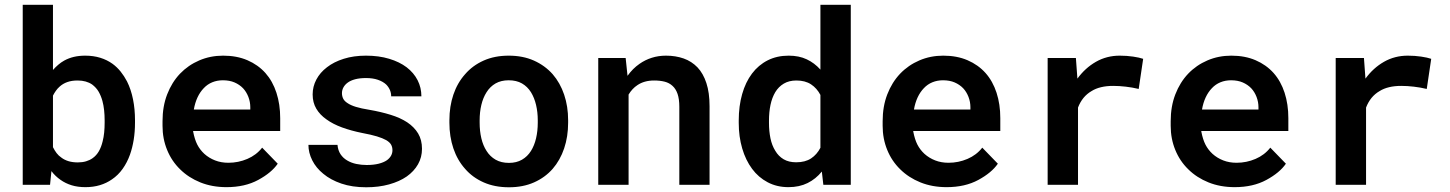

<svg xmlns="http://www.w3.org/2000/svg" viewBox="-20 -770 6041 800"><path d="M542.5 -258.8V-269Q542.5 -315.4 534.2 -356.4Q525.9 -397.5 509.3 -430.7Q497.6 -453.1 482.7 -471.7Q467.8 -490.2 449.2 -503.9Q426.3 -520.5 397.7 -529.3Q369.1 -538.1 335 -538.1Q309.6 -538.1 287.8 -533Q266.1 -527.8 247.6 -517.6Q234.4 -510.3 222.7 -500.2Q210.9 -490.2 200.7 -478.5V-750H74.7V0H188.5L194.3 -57.1Q202.6 -45.9 212.2 -36.9Q221.7 -27.8 232.4 -20.5Q252.9 -5.9 278.6 2Q304.2 9.8 335.9 9.8Q368.7 9.8 396.2 1.5Q423.8 -6.8 446.3 -22.5Q472.2 -40 491 -66.4Q509.8 -92.8 521.5 -125.5Q531.7 -154.3 537.1 -187.7Q542.5 -221.2 542.5 -258.8ZM416 -269V-258.8Q416 -237.8 414.1 -218Q412.1 -198.2 407.7 -181.2Q402.3 -158.2 392.1 -140.1Q381.8 -122.1 365.7 -110.8Q354 -102.5 338.6 -97.9Q323.2 -93.3 304.2 -93.3Q282.7 -93.3 265.6 -98.4Q248.5 -103.5 235.8 -113.3Q224.1 -121.1 215.8 -132.1Q207.5 -143.1 200.7 -156.7V-371.6Q206.1 -382.3 212.9 -391.8Q219.7 -401.4 228 -408.7Q241.7 -421.4 260.3 -428Q278.8 -434.6 303.2 -434.6Q321.8 -434.6 336.7 -430.4Q351.6 -426.3 363.8 -418Q381.3 -404.8 391.1 -387.7Q400.9 -370.6 406.7 -349.6Q411.6 -331.5 413.8 -311Q416 -290.5 416 -269Z M923.8 9.8Q1000.5 9.8 1055.9 -20.3Q1111.3 -50.3 1137.2 -87.9L1072.3 -154.8Q1048.3 -124 1010.7 -107.9Q973.1 -91.8 931.6 -91.8Q901.4 -91.8 876.2 -101.6Q851.1 -111.3 831.5 -128.9Q813 -146 802 -167.5Q791 -189 784.7 -222.2V-224.1H1147.5V-277.8Q1147.5 -335.4 1131.8 -383.5Q1116.2 -431.6 1085.9 -465.8Q1055.2 -500 1011 -519Q966.8 -538.1 909.7 -538.1Q856.4 -538.1 810.3 -518.3Q764.2 -498.5 730 -462.9Q695.8 -426.8 676.5 -376.7Q657.2 -326.7 657.2 -265.1V-245.6Q657.2 -191.9 676.3 -145.3Q695.3 -98.6 730.5 -64.5Q765.6 -29.8 814.7 -10Q863.8 9.8 923.8 9.8ZM908.7 -435.5Q936.5 -435.5 957.3 -426.5Q978 -417.5 992.7 -402.3Q1006.8 -387.2 1014.9 -366.2Q1022.9 -345.2 1022.9 -323.2V-313.5H787.6Q792.5 -341.8 803 -364.3Q813.5 -386.7 829.1 -402.8Q844.2 -418.9 864.5 -427.2Q884.8 -435.5 908.7 -435.5Z M1615.2 -144Q1615.2 -131.8 1609.4 -121.3Q1603.5 -110.8 1592.3 -102.5Q1579.1 -93.3 1557.9 -87.9Q1536.6 -82.5 1507.8 -82.5Q1485.8 -82.5 1464.6 -86.9Q1443.4 -91.3 1426.3 -101.6Q1409.7 -111.3 1398.9 -127.4Q1388.2 -143.6 1386.2 -166.5H1265.1Q1265.1 -133.8 1281 -102.1Q1296.9 -70.3 1327.1 -45.9Q1357.4 -20.5 1402.3 -5.1Q1447.3 10.3 1505.9 10.3Q1558.1 10.3 1601.3 -1.7Q1644.5 -13.7 1674.8 -34.7Q1705.1 -56.2 1721.7 -85.4Q1738.3 -114.7 1738.3 -149.9Q1738.3 -187 1722.2 -213.9Q1706.1 -240.7 1676.8 -260.3Q1647.9 -279.3 1607.4 -291.7Q1566.9 -304.2 1519 -312.5Q1484.9 -317.9 1462.9 -324.7Q1440.9 -331.5 1428.2 -340.3Q1415 -348.6 1409.9 -359.1Q1404.8 -369.6 1404.8 -381.8Q1404.8 -394.5 1410.9 -405.8Q1417 -417 1428.2 -425.3Q1440.4 -434.6 1459.7 -439.7Q1479 -444.8 1504.9 -444.8Q1533.7 -444.8 1554.7 -437.5Q1575.7 -430.2 1588.9 -418Q1599.1 -407.7 1604.5 -395.3Q1609.9 -382.8 1609.9 -368.7H1735.8Q1735.8 -404.8 1720 -435.8Q1704.1 -466.8 1674.3 -489.7Q1644.5 -512.2 1601.6 -525.1Q1558.6 -538.1 1504.9 -538.1Q1453.6 -538.1 1412.4 -525.1Q1371.1 -512.2 1342.3 -489.7Q1313.5 -467.8 1298.1 -438.5Q1282.7 -409.2 1282.7 -376.5Q1282.7 -342.8 1297.9 -317.1Q1313 -291.5 1340.3 -272.5Q1367.2 -252.9 1405.3 -239Q1443.4 -225.1 1489.7 -215.8Q1526.4 -209 1550.5 -201.7Q1574.7 -194.3 1589.4 -186Q1604 -177.2 1609.6 -167.2Q1615.2 -157.2 1615.2 -144Z M1852.5 -269V-258.8Q1852.5 -200.7 1869.1 -151.6Q1885.7 -102.5 1918 -66.4Q1949.2 -30.3 1995.4 -10Q2041.5 10.3 2100.6 10.3Q2159.2 10.3 2205.1 -10Q2251 -30.3 2282.7 -66.4Q2314 -102.5 2330.6 -151.6Q2347.2 -200.7 2347.2 -258.8V-269Q2347.2 -326.7 2330.6 -375.7Q2314 -424.8 2282.7 -460.9Q2250.5 -497.1 2204.6 -517.6Q2158.7 -538.1 2099.6 -538.1Q2041 -538.1 1995.1 -517.6Q1949.2 -497.1 1918 -460.9Q1885.7 -424.8 1869.1 -375.7Q1852.5 -326.7 1852.5 -269ZM1978.5 -258.8V-269Q1978.5 -302.7 1985.6 -332.8Q1992.7 -362.8 2007.3 -385.7Q2022 -409.2 2044.9 -422.4Q2067.9 -435.5 2099.6 -435.5Q2131.8 -435.5 2154.8 -422.4Q2177.7 -409.2 2192.4 -385.7Q2206.5 -362.8 2213.6 -332.8Q2220.7 -302.7 2220.7 -269V-258.8Q2220.7 -224.1 2213.6 -193.8Q2206.5 -163.6 2192.4 -141.1Q2177.7 -117.7 2154.8 -104.5Q2131.8 -91.3 2100.6 -91.3Q2068.4 -91.3 2045.2 -104.5Q2022 -117.7 2007.3 -141.1Q1992.7 -163.6 1985.6 -193.8Q1978.5 -224.1 1978.5 -258.8Z M2472.7 0H2599.1V-376Q2606.4 -388.2 2615.7 -398.2Q2625 -408.2 2636.2 -415.5Q2649.9 -424.8 2667.2 -429.7Q2684.6 -434.6 2705.6 -434.6Q2730 -434.6 2749.3 -429.7Q2768.6 -424.8 2782.2 -412.1Q2795.9 -399.9 2803.2 -378.7Q2810.5 -357.4 2810.5 -325.2V0H2936.5V-327.1Q2936.5 -383.8 2923.3 -423.8Q2910.2 -463.9 2886.2 -489.3Q2861.8 -514.6 2828.4 -526.4Q2794.9 -538.1 2754.9 -538.1Q2723.6 -538.1 2695.8 -529.3Q2668 -520.5 2644.5 -503.9Q2630.4 -494.1 2617.9 -481.7Q2605.5 -469.2 2594.7 -454.1L2586.9 -528.3H2472.7Z M3058.1 -268.1V-257.8Q3058.1 -200.7 3072.5 -151.6Q3086.9 -102.5 3113.8 -66.4Q3140.1 -30.8 3178.7 -10.5Q3217.3 9.8 3265.1 9.8Q3310.5 9.8 3345 -7.3Q3379.4 -24.4 3404.3 -55.2L3410.6 0H3524.9V-750H3398.4V-480Q3373.5 -507.8 3341.3 -522.9Q3309.1 -538.1 3266.1 -538.1Q3217.3 -538.1 3178.7 -518.6Q3140.1 -499 3113.3 -463.4Q3086.4 -427.7 3072.3 -377.9Q3058.1 -328.1 3058.1 -268.1ZM3184.1 -257.8V-268.1Q3184.1 -302.7 3190.4 -333Q3196.8 -363.3 3210.4 -386.2Q3224.1 -408.7 3245.8 -421.6Q3267.6 -434.6 3298.3 -434.6Q3335 -434.6 3359.4 -418.5Q3383.8 -402.3 3398.4 -374.5V-154.3Q3383.8 -126 3359.4 -109.9Q3335 -93.8 3297.4 -93.8Q3266.6 -93.8 3245.1 -106.4Q3223.6 -119.1 3210.4 -141.6Q3196.3 -164.1 3190.2 -193.8Q3184.1 -223.6 3184.1 -257.8Z M3924.3 9.8Q4001 9.8 4056.4 -20.3Q4111.8 -50.3 4137.7 -87.9L4072.8 -154.8Q4048.8 -124 4011.2 -107.9Q3973.6 -91.8 3932.1 -91.8Q3901.9 -91.8 3876.7 -101.6Q3851.6 -111.3 3832 -128.9Q3813.5 -146 3802.5 -167.5Q3791.5 -189 3785.2 -222.2V-224.1H4147.9V-277.8Q4147.9 -335.4 4132.3 -383.5Q4116.7 -431.6 4086.4 -465.8Q4055.7 -500 4011.5 -519Q3967.3 -538.1 3910.2 -538.1Q3856.9 -538.1 3810.8 -518.3Q3764.6 -498.5 3730.5 -462.9Q3696.3 -426.8 3677 -376.7Q3657.7 -326.7 3657.7 -265.1V-245.6Q3657.7 -191.9 3676.8 -145.3Q3695.8 -98.6 3731 -64.5Q3766.1 -29.8 3815.2 -10Q3864.3 9.8 3924.3 9.8ZM3909.2 -435.5Q3937 -435.5 3957.8 -426.5Q3978.5 -417.5 3993.2 -402.3Q4007.3 -387.2 4015.4 -366.2Q4023.4 -345.2 4023.4 -323.2V-313.5H3788.1Q3793 -341.8 3803.5 -364.3Q3814 -386.7 3829.6 -402.8Q3844.7 -418.9 3865 -427.2Q3885.3 -435.5 3909.2 -435.5Z M4645.5 -538.1Q4591.3 -538.1 4546.4 -512.5Q4501.5 -486.8 4469.2 -442.4L4468.3 -454.6L4462.9 -528.3H4345.2V0H4471.7V-321.8Q4480.5 -344.7 4494.6 -362.1Q4508.8 -379.4 4528.3 -390.6Q4545.4 -401.4 4567.9 -406.7Q4590.3 -412.1 4618.2 -412.1Q4643.6 -412.1 4670.7 -408.9Q4697.8 -405.8 4724.6 -399.4L4743.2 -524.9Q4727.5 -530.3 4701.2 -534.2Q4674.8 -538.1 4645.5 -538.1Z M5124.5 9.8Q5201.2 9.8 5256.6 -20.3Q5312 -50.3 5337.9 -87.9L5272.9 -154.8Q5249 -124 5211.4 -107.9Q5173.8 -91.8 5132.3 -91.8Q5102.1 -91.8 5076.9 -101.6Q5051.8 -111.3 5032.2 -128.9Q5013.7 -146 5002.7 -167.5Q4991.7 -189 4985.4 -222.2V-224.1H5348.1V-277.8Q5348.1 -335.4 5332.5 -383.5Q5316.9 -431.6 5286.6 -465.8Q5255.9 -500 5211.7 -519Q5167.5 -538.1 5110.4 -538.1Q5057.1 -538.1 5011 -518.3Q4964.8 -498.5 4930.7 -462.9Q4896.5 -426.8 4877.2 -376.7Q4857.9 -326.7 4857.9 -265.1V-245.6Q4857.9 -191.9 4877 -145.3Q4896 -98.6 4931.2 -64.5Q4966.3 -29.8 5015.4 -10Q5064.5 9.8 5124.5 9.8ZM5109.4 -435.5Q5137.2 -435.5 5158 -426.5Q5178.7 -417.5 5193.4 -402.3Q5207.5 -387.2 5215.6 -366.2Q5223.6 -345.2 5223.6 -323.2V-313.5H4988.3Q4993.2 -341.8 5003.7 -364.3Q5014.2 -386.7 5029.8 -402.8Q5044.9 -418.9 5065.2 -427.2Q5085.4 -435.5 5109.4 -435.5Z M5845.7 -538.1Q5791.5 -538.1 5746.6 -512.5Q5701.7 -486.8 5669.4 -442.4L5668.5 -454.6L5663.1 -528.3H5545.4V0H5671.9V-321.8Q5680.7 -344.7 5694.8 -362.1Q5709 -379.4 5728.5 -390.6Q5745.6 -401.4 5768.1 -406.7Q5790.5 -412.1 5818.4 -412.1Q5843.8 -412.1 5870.8 -408.9Q5897.9 -405.8 5924.8 -399.4L5943.4 -524.9Q5927.7 -530.3 5901.4 -534.2Q5875 -538.1 5845.7 -538.1Z"/></svg>

Font: Roboto Mono SemiBold
Style: Regular
Weight: 600
Monospace: yes
Designer: Google
Version: Version 3.000